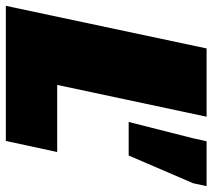

<svg xmlns="http://www.w3.org/2000/svg" viewBox="-60 -673 728 658"><g transform="rotate(90 304.0 -344.0)"><path d="M-5 0 141 -688H375L266 -176H496L458 0ZM393 -421 449 -642 459 -688H613L603 -642L508 -421Z"/></g></svg>

Font: Saira Thin Black
Style: Italic
Weight: 900
Italic angle: -12°
Version: Version 1.101